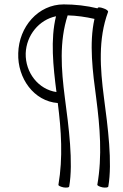

<svg xmlns="http://www.w3.org/2000/svg" viewBox="-20 -845 560 874"><path d="M425 -809 424 -807C374 -819 322 -825 270 -825C154 -825 66 -723 63 -603C59 -488 135 -384 243 -376C259 -252 267 -127 246 -4C245 0 255 5 269 8C283 10 294 9 295 4C314 -105 293 -267 275 -402C259 -527 249 -655 288 -775C329 -774 370 -768 410 -759C385 -647 402 -517 418 -398C435 -267 446 -134 423 -4C423 0 433 5 447 8C460 10 472 9 473 4C492 -105 471 -267 453 -402C436 -533 426 -667 472 -791C473 -796 464 -803 451 -807C438 -812 426 -813 425 -809ZM97 -602C100 -685 158 -755 235 -771C209 -666 222 -542 237 -426C155 -438 95 -514 97 -602Z"/></svg>

Font: Nupuram Thin
Style: Regular
Weight: 100
Designer: Santhosh Thottingal (santhosh.thottingal@gmail.com)
Foundry: SMC
Version: Version 1.000